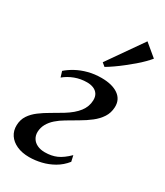

<svg xmlns="http://www.w3.org/2000/svg" viewBox="-204 -903 859 998"><g transform="rotate(30 225.0 -404.5)"><path d="M143 10Q100.5 10 68.8 -4.2Q37 -18.5 20.2 -43.8Q3.5 -69 4.5 -102Q5.5 -135.5 22.2 -160.8Q39 -186 66 -206.2Q93 -226.5 124.8 -244.5Q156.5 -262.5 187.5 -281.5Q235.5 -311 259.8 -342.8Q284 -374.5 285 -412.5Q285.5 -435 275.8 -449.5Q266 -464 249 -470.8Q232 -477.5 211 -477.5Q173 -477.5 139 -464.8Q105 -452 78.5 -430L68 -464Q89.5 -483 119.2 -499.2Q149 -515.5 185.8 -525.2Q222.5 -535 264.5 -535Q329 -535 365.5 -509.5Q402 -484 400 -437Q398.5 -402.5 381 -375.8Q363.5 -349 335.5 -327.2Q307.5 -305.5 274.5 -286.5Q241.5 -267.5 210 -248.5Q183.5 -233 162.5 -214.5Q141.5 -196 129.2 -174Q117 -152 116 -126Q115.5 -104.5 125.8 -87.8Q136 -71 155.5 -61.8Q175 -52.5 201 -52.5Q241 -52.5 272 -66.2Q303 -80 337.5 -114L345.5 -78.5Q320 -46.5 286 -27Q252 -7.5 215.2 1.2Q178.5 10 143 10ZM228.5 -608.5 375.5 -819 449.5 -757.5Q438.5 -744 421.2 -726.5Q404 -709 382.2 -690.5Q360.5 -672 337.2 -653.8Q314 -635.5 291 -619.5Q268 -603.5 248.5 -592Z"/></g></svg>

Font: Merriweather 96pt Medium
Style: Italic
Weight: 500
Italic angle: -7.8°
Version: Version 2.101